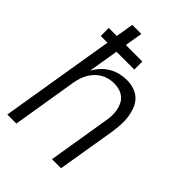

<svg xmlns="http://www.w3.org/2000/svg" viewBox="-215 -832 930 930"><g transform="rotate(45 250.0 -367.5)"><path d="M10 0 107 -589H61V-644H116L131 -735H193L178 -644H291V-589H169L143 -433Q155 -455 172 -473.5Q189 -492 210.5 -504.5Q232 -517 255.5 -522.5Q279 -528 302 -528Q328 -528 352 -520Q376 -512 393 -495Q410 -478 419 -454.5Q428 -431 431.5 -406Q435 -381 433.5 -355Q432 -329 428 -302L378 0H316L367 -311Q371 -331 372 -350Q373 -369 370 -387Q367 -405 359.5 -422Q352 -439 338.5 -450.5Q325 -462 307.5 -467.5Q290 -473 271 -473Q253 -473 235.5 -469Q218 -465 202 -456Q186 -447 172.5 -433Q159 -419 150 -403Q141 -387 135.5 -370Q130 -353 127 -335L72 0Z"/></g></svg>

Font: Iosevka SS18 Light
Style: Italic
Weight: 300
Italic angle: -9°
Monospace: yes
Designer: Belleve Invis
Foundry: Belleve Invis
Version: Version 25.1.1; ttfautohint (v1.8.4)